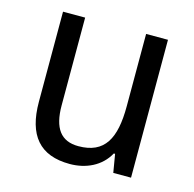

<svg xmlns="http://www.w3.org/2000/svg" viewBox="-86 -624 730 721"><g transform="rotate(15 279.5 -263.0)"><path d="M481 -536H396V-255C396 -129 361 -63 259 -63C191 -63 159 -106 159 -195V-536H73V-186C73 -56 128 10 245 10C307 10 365 -16 395 -71H400L412 0H481Z"/></g></svg>

Font: Noto Sans Sinhala UI SemiCondensed
Style: Regular
Weight: 400
Width: 4
Designer: Jelle Bosma - Monotype Design Team
Foundry: Monotype Imaging Inc.
Version: Version 2.006